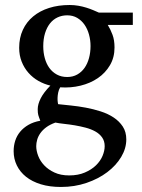

<svg xmlns="http://www.w3.org/2000/svg" viewBox="-20 -514 565 763"><path d="M396 66.9Q396 46.4 385.7 32Q375.5 17.6 358.6 8.3Q341.8 -1 320.6 -6.6Q299.3 -12.2 277.6 -15.9Q255.9 -19.5 235.4 -21.7Q214.8 -23.9 200.2 -26.9Q178.2 -19 163.6 -8.1Q148.9 2.9 140.1 15.6Q131.3 28.3 127.7 41.5Q124 54.7 124 66.9Q124 85 131.8 105.5Q139.6 126 155.8 143.1Q171.9 160.2 196.5 171.6Q221.2 183.1 254.9 183.1Q290.5 183.1 317.1 171.6Q343.8 160.2 361.3 143.1Q378.9 126 387.5 105.5Q396 85 396 66.9ZM339.8 -331.1Q339.8 -354.5 333.7 -376.7Q327.6 -398.9 315.9 -415.8Q304.2 -432.6 286.9 -442.9Q269.5 -453.1 247.1 -453.1Q226.1 -453.1 208.5 -444.8Q190.9 -436.5 178.5 -420.7Q166 -404.8 158.9 -381.8Q151.9 -358.9 151.9 -330.1Q151.9 -305.2 158 -283Q164.1 -260.7 176 -244.1Q188 -227.5 205.8 -217.8Q223.6 -208 247.1 -208Q269.5 -208 286.9 -217.8Q304.2 -227.5 315.9 -244.1Q327.6 -260.7 333.7 -283.2Q339.8 -305.7 339.8 -331.1ZM408.2 -415Q419.4 -397 427.2 -375.7Q435.1 -354.5 435.1 -325.2Q435.1 -285.6 417 -254.9Q398.9 -224.1 368.9 -203.6Q338.9 -183.1 300 -173.6Q261.2 -164.1 219.2 -167Q213.4 -157.2 211.2 -146Q209 -134.8 208.7 -125Q208.5 -115.2 209.5 -108.2Q210.4 -101.1 210.9 -100.1Q233.4 -97.7 262.2 -94.7Q291 -91.8 321 -86.2Q351.1 -80.6 380.1 -71.3Q409.2 -62 431.6 -47.1Q454.1 -32.2 468 -11Q481.9 10.3 481.9 40Q481.9 75.7 461.7 109.6Q441.4 143.6 406.2 170.2Q371.1 196.8 323.7 212.9Q276.4 229 222.2 229Q177.2 229 142.3 218.3Q107.4 207.5 83.5 188.5Q59.6 169.4 46.9 143.3Q34.2 117.2 34.2 86.9Q34.2 64.9 40.5 45.2Q46.9 25.4 60.1 9.5Q73.2 -6.3 93 -17.8Q112.8 -29.3 140.1 -34.2Q137.2 -42 135.3 -47.1Q133.3 -52.2 132.1 -56.9Q130.9 -61.5 130.4 -66.7Q129.9 -71.8 129.9 -80.1Q129.9 -99.6 141.8 -123.3Q153.8 -147 180.2 -173.8Q155.3 -179.7 132.8 -192.4Q110.4 -205.1 93.3 -224.4Q76.2 -243.7 66.2 -268.8Q56.2 -293.9 56.2 -324.2Q56.2 -363.8 70.8 -395.3Q85.4 -426.8 111.8 -448.7Q138.2 -470.7 175 -482.4Q211.9 -494.1 256.8 -494.1Q274.4 -494.1 291.3 -491.2Q308.1 -488.3 323 -483.6Q337.9 -479 350.6 -473.6Q363.3 -468.3 373 -463.9H507.8V-415Z"/></svg>

Font: Charis SIL Eur
Style: Regular
Weight: 400
Foundry: SIL International
Version: Version 5.000